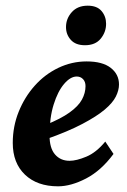

<svg xmlns="http://www.w3.org/2000/svg" viewBox="-20 -655 452 683"><path d="M186.5 7.8Q112.3 7.8 68.8 -33.7Q25.4 -75.2 25.4 -146.5Q25.4 -205.1 46.4 -257.3Q67.4 -309.6 103.5 -350.1Q139.6 -390.6 187.5 -413.6Q235.4 -436.5 288.1 -436.5Q344.7 -436.5 374 -413.6Q403.3 -390.6 403.3 -354.5Q403.3 -334 392.1 -311.5Q380.9 -289.1 352.5 -265.1Q324.2 -241.2 273.4 -214.4Q222.7 -187.5 142.6 -159.2V-210.9Q196.3 -232.4 227.5 -254.9Q258.8 -277.3 271.5 -300.8Q284.2 -324.2 284.2 -348.6Q284.2 -364.3 275.4 -373.5Q266.6 -382.8 252.9 -382.8Q230.5 -382.8 208 -356.4Q185.5 -330.1 170.9 -283.2Q156.2 -236.3 156.2 -173.8Q156.2 -127.9 175.8 -105.5Q195.3 -83 227.5 -83Q252 -83 287.1 -97.7Q322.3 -112.3 354.5 -151.4L383.8 -107.4Q339.8 -47.9 286.1 -20Q232.4 7.8 186.5 7.8ZM282.2 -494.1Q249 -494.1 231.9 -513.2Q214.8 -532.2 214.8 -558.6Q214.8 -588.9 235.4 -611.8Q255.9 -634.8 292 -634.8Q325.2 -634.8 341.3 -615.7Q357.4 -596.7 357.4 -570.3Q357.4 -541 338.4 -517.6Q319.3 -494.1 282.2 -494.1Z"/></svg>

Font: Crimson Pro ExtraLight
Style: Bold Italic
Weight: 700
Italic angle: -12°
Version: Version 1.002